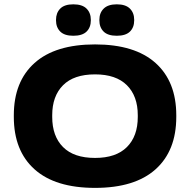

<svg xmlns="http://www.w3.org/2000/svg" viewBox="-20 -870 901 910"><path d="M430.5 20.5Q242 20.5 143.8 -67.5Q45.5 -155.5 45.5 -316V-323.5Q45.5 -483.5 143.8 -571.5Q242 -659.5 430.5 -659.5Q619 -659.5 717.2 -571.5Q815.5 -483.5 815.5 -323.5V-316Q815.5 -155.5 717.2 -67.5Q619 20.5 430.5 20.5ZM430.5 -121.5Q530 -121.5 581.5 -173Q633 -224.5 633 -315.5V-324Q633 -414.5 581.5 -466Q530 -517.5 430.5 -517.5Q330 -517.5 278.8 -466Q227.5 -414.5 227.5 -324V-315.5Q227.5 -224.5 278.8 -173Q330 -121.5 430.5 -121.5ZM327.5 -700.5Q285.5 -700.5 265.5 -720.5Q245.5 -740.5 245.5 -773.5V-776Q245.5 -809 265.5 -829.2Q285.5 -849.5 327.5 -849.5Q370 -849.5 390.2 -829.2Q410.5 -809 410.5 -776V-773.5Q410.5 -740 390.2 -720.2Q370 -700.5 327.5 -700.5ZM533.5 -700.5Q491 -700.5 471 -720.5Q451 -740.5 451 -773.5V-776Q451 -809 471.5 -829.2Q492 -849.5 533.5 -849.5Q575.5 -849.5 595.8 -829.2Q616 -809 616 -776V-773.5Q616 -740 595.8 -720.2Q575.5 -700.5 533.5 -700.5Z"/></svg>

Font: Anek Latin Expanded
Style: Bold
Weight: 700
Width: 7
Designer: Yesha Goshar
Foundry: Ek Type
Version: Version 1.003